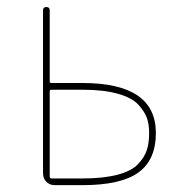

<svg xmlns="http://www.w3.org/2000/svg" viewBox="-20 -540 540 560"><path d="M125 -273.4V-25.4Q125 -20.5 129.9 -19.5H220.7Q281.2 -19.5 322.3 -30.3Q363.3 -41 382.3 -61Q401.4 -81.1 408.2 -102.1Q415 -123 415 -152.3Q415 -176.8 408.7 -195.3Q402.3 -213.9 383.8 -234.4Q365.2 -254.9 323.7 -266.6Q282.2 -278.3 220.7 -278.3H129.9Q125 -278.3 125 -273.4ZM139.6 0Q125 0 115.2 -9.8Q105.5 -19.5 105.5 -35.2V-509.8Q105.5 -519.5 115.2 -519.5Q125 -519.5 125 -509.8V-302.7Q125 -297.9 129.9 -297.9H220.7Q434.6 -297.9 434.6 -152.3Q434.6 -73.2 383.3 -36.6Q332 0 220.7 0Z"/></svg>

Font: Rounded-X Mgen+ 2m thin
Style: Regular
Weight: 100
Designer: [Source Han Sans]
Ryoko NISHIZUKA  (kana & ideographs); Paul D. Hunt (Latin, Greek & Cyrillic); Wenlong ZHANG  (bopomofo
Version: Version 1.059.20150602